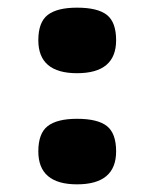

<svg xmlns="http://www.w3.org/2000/svg" viewBox="-20 -481 403 501"><path d="M80 -376Q80 -423 104.5 -442Q129 -461 181 -461Q235 -461 259 -442Q283 -423 283 -376Q283 -290 181 -290Q80 -290 80 -376ZM80 -86Q80 -133 104.5 -152Q129 -171 181 -171Q235 -171 259 -152Q283 -133 283 -86Q283 0 181 0Q80 0 80 -86Z"/></svg>

Font: Dashboard
Style: Regular
Weight: 400
Designer: jaiki
Version: Version 1.000